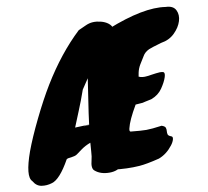

<svg xmlns="http://www.w3.org/2000/svg" viewBox="-126 -890 1149 1060"><g transform="rotate(-10 448.0 -359.5)"><path d="M553 -678Q587 -660 596 -625Q576 -513 560 -402.5Q544 -292 529 -217.5Q514 -143 508.5 -106Q503 -69 496 -32L490 -11Q488 0 486 9.5Q484 19 482 30Q454 62 406 62Q355 62 325 36Q307 22 319 -23Q324 -41 325.5 -69.5Q327 -98 329 -117V-119Q299 -108 275 -90.5Q251 -73 245 -68.5Q239 -64 229 -61.5Q219 -59 211 -58Q192 -57 185 -52Q127 52 81 64Q52 73 23 68.5Q-6 64 -23 34Q-55 4 -7 -130Q19 -201 67.5 -300.5Q116 -400 161 -474Q258 -633 374 -742Q393 -750 415 -760.5Q437 -771 458.5 -772Q480 -773 503 -767Q526 -761 542 -749Q579 -721 553 -678ZM339 -415Q318 -355 297 -304.5Q276 -254 261 -216L340 -219Q348 -283 358 -346Q368 -409 377 -472ZM312 -215Q326 -215 340 -217V-218Q327 -217 316 -216Q305 -215 312 -215ZM560 -141Q618 -135 646.5 -135Q675 -135 733 -143Q751 -137 754 -128Q757 -119 756 -109.5Q755 -100 757 -91Q759 -82 776 -76Q785 -73 781.5 -58.5Q778 -44 765 -27Q732 16 687 33Q615 51 574 54Q506 59 426 49Q338 33 341 -24Q341 -234 433 -446Q463 -515 501 -591Q509 -607 510.5 -627Q512 -647 513 -666Q514 -685 519 -700Q524 -715 540 -721Q748 -804 869 -785Q911 -784 924.5 -756.5Q938 -729 927.5 -695Q917 -661 886.5 -631Q856 -601 810 -594Q751 -577 738 -571Q713 -559 702 -539Q688 -517 676 -497Q664 -477 659 -454L655 -432Q674 -423 701.5 -426.5Q729 -430 752.5 -433.5Q776 -437 790.5 -434Q805 -431 796.5 -404.5Q788 -378 765.5 -345Q743 -312 702 -297Q676 -292 666.5 -289.5Q657 -287 652 -286Q645 -285 612 -283Q565 -203 555 -159Q551 -141 560 -141Z"/></g></svg>

Font: Knewave
Style: Regular
Weight: 400
Designer: Tyler Finck
Foundry: Tyler Finck
Version: Version 1.001